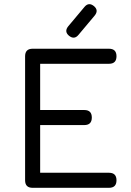

<svg xmlns="http://www.w3.org/2000/svg" viewBox="-20 -898 627 918"><path d="M310 -727Q286 -747 306 -772L384 -865Q404 -889 429 -869Q453 -849 433 -824L355 -731Q335 -707 310 -727ZM136 0Q100 0 100 -36V-629Q100 -665 136 -665H501Q537 -665 537 -629Q537 -593 501 -593H172V-372H383Q419 -372 419 -336Q419 -300 383 -300H172V-72H501Q537 -72 537 -36Q537 0 501 0Z"/></svg>

Font: Jura SemiBold
Style: Regular
Weight: 600
Designer: Daniel Johnson, Alexei Vanyashin
Foundry: Daniel Johnson
Version: Version 5.103